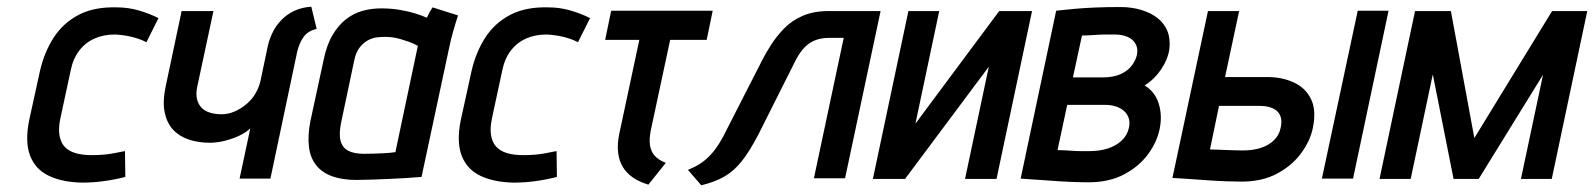

<svg xmlns="http://www.w3.org/2000/svg" viewBox="-20 -533 4757 573"><path d="M417 -407 453 -479Q425 -493 393.5 -502Q362 -511 329 -511Q261 -513 214.5 -488.5Q168 -464 140 -420.5Q112 -377 99 -320L67 -174Q54 -109 70 -68Q86 -27 126.5 -8Q167 11 225 12Q258 12 290.5 7.5Q323 3 354 -5L353 -82Q353 -82 344.5 -80.5Q336 -79 321.5 -76Q307 -73 289.5 -71.5Q272 -70 254 -70Q226 -70 205.5 -76Q185 -82 173 -95Q161 -108 157.5 -129Q154 -150 160 -179L191 -323Q198 -358 216.5 -382Q235 -406 262 -418Q289 -430 323 -430Q348 -429 373 -423Q398 -417 417 -407Z M695 0H787L867 -379Q874 -407 887 -424Q900 -441 925 -447L909 -513Q880 -511 858 -500.5Q836 -490 820 -473.5Q804 -457 794.5 -438Q785 -419 780 -399L757 -290Q752 -270 741.5 -252.5Q731 -235 714.5 -221.5Q698 -208 679.5 -200Q661 -192 641 -192Q623 -192 607.5 -196.5Q592 -201 582 -211Q572 -221 568 -237Q564 -253 569 -276L617 -500H522L474 -273Q465 -229 471.5 -197.5Q478 -166 496.5 -146Q515 -126 543.5 -116.5Q572 -107 606 -107Q628 -107 651.5 -113Q675 -119 695 -128.5Q715 -138 727 -150Z M1347 -487 1271 -511Q1264 -501 1259 -490.5Q1254 -480 1254 -480Q1241 -486 1220.5 -492.5Q1200 -499 1173.5 -503.5Q1147 -508 1118 -508Q1088 -508 1061.5 -500.5Q1035 -493 1012.5 -475.5Q990 -458 972.5 -428.5Q955 -399 946 -355L906 -170Q898 -128 902 -95Q906 -62 923.5 -40Q941 -18 971 -7Q1001 4 1044 4Q1064 4 1089.5 3Q1115 2 1141 1Q1167 0 1189 -1.5Q1211 -3 1224.5 -4Q1238 -5 1238 -5L1321 -393Q1326 -417 1333 -441.5Q1340 -466 1347 -487ZM998 -167 1037 -352Q1042 -377 1053.5 -391.5Q1065 -406 1078.5 -413Q1092 -420 1105 -421.5Q1118 -423 1128 -423Q1139 -423 1151 -421.5Q1163 -420 1176.5 -416Q1190 -412 1202.5 -407.5Q1215 -403 1227 -396L1160 -79Q1154 -78 1144 -77Q1134 -76 1121.5 -75.5Q1109 -75 1095 -74.5Q1081 -74 1066 -74Q1037 -74 1019.5 -83Q1002 -92 996.5 -112.5Q991 -133 998 -167Z M1705 -407 1741 -479Q1713 -493 1681.5 -502Q1650 -511 1617 -511Q1549 -513 1502.5 -488.5Q1456 -464 1428 -420.5Q1400 -377 1387 -320L1355 -174Q1342 -109 1358 -68Q1374 -27 1414.5 -8Q1455 11 1513 12Q1546 12 1578.5 7.5Q1611 3 1642 -5L1641 -82Q1641 -82 1632.5 -80.5Q1624 -79 1609.5 -76Q1595 -73 1577.5 -71.5Q1560 -70 1542 -70Q1514 -70 1493.5 -76Q1473 -82 1461 -95Q1449 -108 1445.5 -129Q1442 -150 1448 -179L1479 -323Q1486 -358 1504.5 -382Q1523 -406 1550 -418Q1577 -430 1611 -430Q1636 -429 1661 -423Q1686 -417 1705 -407Z M1922 -143 1980 -414H2089L2107 -501H1804L1786 -414H1888L1828 -133Q1822 -104 1824.5 -79.5Q1827 -55 1838 -36Q1849 -17 1868.5 -3.5Q1888 10 1915 18L1967 -47Q1946 -55 1934.5 -67.5Q1923 -80 1920 -98.5Q1917 -117 1922 -143Z M2453 -500Q2408 -500 2375 -485.5Q2342 -471 2319.5 -447.5Q2297 -424 2281 -399Q2265 -374 2254 -352L2138 -125Q2124 -99 2109 -80.5Q2094 -62 2076 -49Q2058 -36 2033 -26L2073 20Q2114 10 2142.5 -6.5Q2171 -23 2194.5 -53Q2218 -83 2243 -131L2356 -356Q2369 -380 2383 -393.5Q2397 -407 2414.5 -413.5Q2432 -420 2455 -420H2498L2409 -1H2502L2608 -500Z M2783 -500H2691L2585 1H2681L2931 -334L2860 1H2954L3060 -500H2962L2712 -164Z M3396 -278Q3425 -296 3445.5 -326.5Q3466 -357 3470 -388Q3473 -419 3463.5 -441.5Q3454 -464 3434 -479.5Q3414 -495 3385.5 -503.5Q3357 -512 3324 -512Q3282 -512 3247 -510.5Q3212 -509 3186 -506.5Q3160 -504 3146 -502.5Q3132 -501 3132 -501L3026 0Q3026 0 3040 1Q3054 2 3076.5 3.5Q3099 5 3126.5 7Q3154 9 3180.5 10Q3207 11 3229 11Q3290 11 3334.5 -12.5Q3379 -36 3406 -72.5Q3433 -109 3441 -149Q3449 -189 3438 -224Q3427 -259 3396 -278ZM3308 -430Q3322 -430 3335 -426.5Q3348 -423 3357.5 -415.5Q3367 -408 3371.5 -396.5Q3376 -385 3373 -369Q3369 -352 3357 -336.5Q3345 -321 3323.5 -311.5Q3302 -302 3271 -302H3182L3209 -427Q3216 -427 3227.5 -427.5Q3239 -428 3253 -429Q3267 -430 3281.5 -430Q3296 -430 3308 -430ZM3232 -82Q3220 -82 3206 -82Q3192 -82 3179 -83Q3166 -84 3155 -84.5Q3144 -85 3136 -85L3165 -220H3279Q3294 -220 3308 -216Q3322 -212 3332.5 -203.5Q3343 -195 3348 -182Q3353 -169 3349 -151Q3344 -129 3327.5 -113.5Q3311 -98 3286.5 -90Q3262 -82 3232 -82Z M3925 0H4018L4124 -501H4032ZM3763 -303H3636L3678 -500H3585L3479 -2Q3481 -2 3495.5 -1Q3510 0 3533.5 1.5Q3557 3 3584 5Q3611 7 3637.5 8Q3664 9 3685 9Q3746 9 3790.5 -14.5Q3835 -38 3862.5 -75Q3890 -112 3898 -151Q3909 -204 3892.5 -237.5Q3876 -271 3841 -287Q3806 -303 3763 -303ZM3689 -84Q3677 -84 3662.5 -84.5Q3648 -85 3634.5 -85.5Q3621 -86 3609.5 -86.5Q3598 -87 3591 -87L3618 -217H3741Q3755 -217 3768 -213.5Q3781 -210 3790 -202.5Q3799 -195 3802.5 -182.5Q3806 -170 3802 -152Q3798 -130 3782 -114.5Q3766 -99 3742.5 -91.5Q3719 -84 3689 -84Z M4612 -500 4380 -121 4310 -500H4203L4097 1H4190L4256 -311L4318 1H4393L4585 -310L4519 1H4611L4717 -500Z"/></svg>

Font: Advent Pro SemiBold
Style: Italic
Weight: 600
Italic angle: -12°
Version: Version 3.000